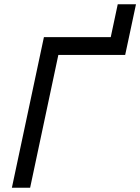

<svg xmlns="http://www.w3.org/2000/svg" viewBox="-20 -885 661 905"><path d="M36 0 187 -710H502L535 -865H621L588 -710L570 -626H255L122 0Z"/></svg>

Font: Geist Regular
Style: Italic
Weight: 400
Italic angle: -12°
Designer: Basement.studio, Andrés Briganti, Mateo Zaragoza
Foundry: Basement.studio, Vercel, Andrés Briganti, Guido Ferreyra, Mateo Zaragoza
Version: Version 1.500; ttfautohint (v1.8.4.7-5d5b)